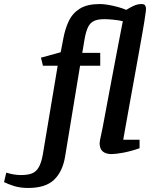

<svg xmlns="http://www.w3.org/2000/svg" viewBox="-168 -754 769 952"><path d="M-28 178Q-68 178 -98 168.5Q-128 159 -148 149L-137 102Q-121 107 -102.5 110.5Q-84 114 -64 114Q-31 114 -10 106Q11 98 24 75.5Q37 53 44 14L118 -428H45L35 -468L133 -495L146 -563Q155 -612 173.5 -650.5Q192 -689 228.5 -711.5Q265 -734 327 -734Q345 -734 368.5 -730Q392 -726 416 -719.5Q440 -713 458 -705Q472 -714 492.5 -724Q513 -734 534 -734Q547 -734 551.5 -727Q556 -720 556 -711Q556 -707 555 -698Q554 -689 552 -677Q549 -653 540.5 -604.5Q532 -556 521 -494.5Q510 -433 498 -367Q486 -301 475 -240Q464 -179 455.5 -131.5Q447 -84 443 -61H524V-19Q481 -4 443.5 3Q406 10 385 10Q357 10 341.5 -3Q326 -16 326 -44Q326 -48 328 -60Q330 -72 334 -88.5Q338 -105 341 -122Q347 -153 356 -202Q365 -251 376 -309Q387 -367 398.5 -428Q410 -489 421 -546Q432 -603 441 -649Q419 -654 392.5 -656.5Q366 -659 349 -659Q317 -659 298 -650Q279 -641 268.5 -619.5Q258 -598 251 -558L240 -492H329V-428H229L155 21Q143 96 100.5 137Q58 178 -28 178Z"/></svg>

Font: Manuale SemiBold
Style: Italic
Weight: 600
Italic angle: -11°
Designer: Eduardo Tunni / Pablo Cosgaya
Foundry: Eduardo Tunni / Pablo Cosgaya
Version: Version 1.002